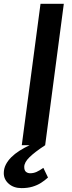

<svg xmlns="http://www.w3.org/2000/svg" viewBox="-58 -767 382 1014"><path d="M57 0 156 -747H279L180.5 0ZM56 226.5Q14.5 226.5 -11.8 203.5Q-38 180.5 -38 147.5Q-38 123.5 -27.5 102.8Q-17 82 1.5 63.5Q20 45 45.2 29Q70.5 13 100 -1L144 -22L180.5 0Q125.5 36 97.8 63.2Q70 90.5 70 114.5Q70 133 79.2 140.5Q88.5 148 101 148Q119 148 134.8 141Q150.5 134 171 119.5L195.5 170.5Q178.5 186 158.5 198.8Q138.5 211.5 113.2 219Q88 226.5 56 226.5Z"/></svg>

Font: Merriweather Sans Medium
Style: Italic
Weight: 500
Italic angle: -7.5°
Designer: Eben Sorkin
Foundry: Eben Sorkin
Version: Version 2.001